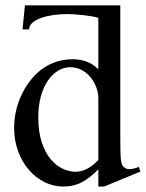

<svg xmlns="http://www.w3.org/2000/svg" viewBox="-20 -682 544 717"><path d="M347.2 -315.9Q347.2 -334.5 340.1 -354.5Q333 -374.5 319.8 -391.4Q306.6 -408.2 287.4 -419.2Q268.1 -430.2 244.1 -431.2Q218.3 -431.2 196.3 -417.7Q174.3 -404.3 158 -379.9Q141.6 -355.5 132.3 -321Q123 -286.6 123 -244.1Q123 -189.9 135.7 -151.4Q148.4 -112.8 168.5 -88.4Q188.5 -64 212.9 -52.5Q237.3 -41 260.7 -40.5Q284.2 -40.5 305.2 -51.5Q326.2 -62.5 347.2 -84.5ZM369.1 14.6H347.2V-49.8Q317.4 -18.6 286.6 -2Q255.9 14.6 216.8 14.6Q179.7 14.6 146.2 -2Q112.8 -18.6 87.6 -47.9Q62.5 -77.1 47.6 -117.4Q32.7 -157.7 32.7 -205.1Q32.7 -233.9 39.1 -264.2Q45.4 -294.4 58.1 -322.8Q70.8 -351.1 89.4 -376.2Q107.9 -401.4 131.8 -420.2Q155.8 -439 185.5 -449.7Q215.3 -460.4 250 -460.9Q279.3 -460.9 303.5 -451.9Q327.6 -442.9 347.2 -423.3V-615.2Q337.4 -618.7 322.5 -621.1Q307.6 -623.5 291 -625.5Q274.4 -627.4 258.3 -628.4Q242.2 -629.4 230 -629.4Q203.6 -629.4 178.5 -625.7Q153.3 -622.1 133.5 -615Q113.8 -607.9 101.3 -597.2Q88.9 -586.4 88.4 -572.3H64L73.2 -662.1H429.2V-177.2Q429.2 -141.1 429.7 -119.4Q430.2 -97.7 431.6 -85Q433.1 -72.3 436 -66.4Q439 -60.5 444.3 -56.6Q452.1 -50.3 463.4 -50.3Q476.6 -50.3 498.5 -58.6L504.4 -41.5Z"/></svg>

Font: Doulos SIL Compact
Style: Regular
Weight: 400
Designer: Walt Agee, Victor Gaultney, Peter Martin, Debbi Hosken
Foundry: SIL International
Version: Version 4.110; 2011; Maintenance release ; LnSpcTght